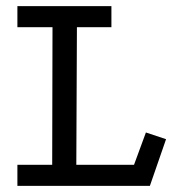

<svg xmlns="http://www.w3.org/2000/svg" viewBox="-20 -609 592 629"><path d="M37 -589H345V-520H232L230 -69H419L458 -175L524 -153L471 0H37V-69H151L152 -520H37Z"/></svg>

Font: Podkova VF Beta
Style: Regular
Weight: 400
Designer: Ilya Yudin
Foundry: Cyreal (www.cyreal.org)
Version: Version 2.100